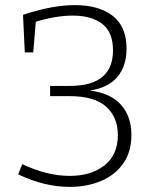

<svg xmlns="http://www.w3.org/2000/svg" viewBox="-20 -723 615 751"><path d="M494 -195Q494 -129 462 -83.5Q430 -38 375 -15Q320 8 252 8Q154 8 51 -41L67 -81Q164 -35 253 -35Q336 -35 388.5 -76Q441 -117 441 -195Q441 -264 395.5 -305.5Q350 -347 251 -347H176V-387H253Q422 -387 422 -526Q422 -597 380 -629.5Q338 -662 264 -662Q200 -662 120 -638L110 -518H77L70 -665Q184 -703 273 -703Q367 -703 421 -661Q475 -619 475 -533Q475 -464 438.5 -421.5Q402 -379 331 -369Q412 -359 453 -313.5Q494 -268 494 -195Z"/></svg>

Font: Bitter Pro Light
Style: Regular
Weight: 300
Designer: Sol Matas, and Bitter project Authors
Foundry: Sol Matas
Version: Version 1.010